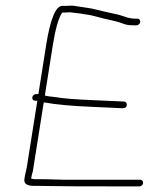

<svg xmlns="http://www.w3.org/2000/svg" viewBox="-20 -641 586 690"><path d="M114.2 -279 77.1 -45C76.1 -38.3 74.6 -31.3 72.8 -24C71 -16.7 69.3 -8 67.7 2C65 18.7 76.4 27 101.7 27H122.7C130.7 27 139.2 27.2 148.1 27.5C157.1 27.8 189.4 28.2 245 28.5C300.6 28.8 379.1 29 480.4 29C483.7 29 486.8 27.8 489.5 25.5C492.2 23.2 493.8 20.5 494.2 17.5C494.7 14.5 494 11.7 492.1 9C490.2 6.3 487.5 5 484.2 5H215.2C203.2 5 189.6 4.7 174.4 4C159.1 3.3 143.2 3 126.5 3H105.5C101.5 3 97.3 2.3 92.8 1H91.8C93.4 -9 95.5 -18 98.1 -26L137.2 -273C139.8 -272.3 142.4 -272 145.1 -272C182.7 -265 238.2 -260 311.7 -257L420.9 -252C429.6 -252 434.5 -255.7 435.7 -263C436.2 -266.3 435.5 -269.3 433.6 -272C431.7 -274.7 429.4 -276 426.7 -276L316.5 -281C250.8 -283.6 205.1 -287.3 179.2 -292L154.2 -295C148.7 -295.7 144.3 -296.7 141.2 -298L169.7 -478C179 -536.7 190.2 -576 203.4 -596H214.4C219.7 -596 224.8 -596.3 229.6 -597L271.8 -592C276.9 -590.7 283.4 -589.6 291.4 -588.8C299.3 -588.1 312 -585.3 329.4 -580.5C335.5 -578.8 343 -576.9 351.9 -574.6C360.8 -572.3 374.4 -569.2 392.5 -565.3C400.9 -563.4 412.8 -559.7 428.2 -554C435.5 -551.3 446.8 -550 462.1 -550H470.1C473.4 -550 476.5 -551.2 479.2 -553.5C481.9 -555.8 483.5 -558.5 483.9 -561.5C484.4 -564.5 483.7 -567.3 481.8 -570C479.9 -572.7 477.2 -574 473.9 -574H465.9C452.9 -574 439.8 -576.6 426.6 -581.7C416.8 -585.5 402.1 -589.5 382.5 -593.5C377.7 -594.5 370.6 -596 361.2 -598C351.9 -600 340.8 -602.6 328 -605.9C315.3 -609.2 303.9 -611.5 293.8 -612.8C284.4 -614 274.1 -615.6 262.8 -617.5C257 -618.5 251.8 -619.3 247.2 -620C242.6 -620.7 237.8 -620.8 232.8 -620.5C227.7 -620.2 222.9 -620 218.2 -620H204.2C180.2 -620 160.7 -572.7 145.7 -478L118 -303H110C106.7 -303 103.6 -301.8 100.9 -299.5C98.2 -297.2 96.6 -294.3 96.1 -291C95.6 -287.7 96.3 -284.8 98.2 -282.5C100.2 -280.2 102.9 -279 106.2 -279Z"/></svg>

Font: Proton
Style: SeBdIt
Weight: 500
Version: Version 1.017